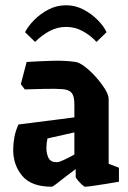

<svg xmlns="http://www.w3.org/2000/svg" viewBox="-20 -697 486 728"><path d="M176 11Q99 11 64.5 -30Q30 -71 30 -129Q30 -152 34.5 -176.5Q39 -201 50 -225L262 -252V-302Q262 -332 252 -344.5Q242 -357 217 -359Q191 -361 149 -360Q107 -359 74 -358L59 -378L81 -462Q129 -465 178.5 -466.5Q228 -468 267 -462Q281 -460 302 -444Q323 -428 343.5 -405Q364 -382 378 -359.5Q392 -337 392 -321V-76L431 -61V-8Q408 -4 380.5 0.5Q353 5 331 8Q309 11 303 11Q299 11 290.5 3Q282 -5 274.5 -14Q267 -23 267 -27V-56Q248 -42 228 -26.5Q208 -11 194 0Q180 11 176 11ZM156 -136Q156 -114 164 -98Q172 -82 195 -82Q204 -82 222 -90.5Q240 -99 262 -111V-195L160 -172Q156 -155 156 -136ZM231 -677Q266 -677 297 -660.5Q328 -644 351 -620.5Q374 -597 384 -575L346 -538Q323 -563 293.5 -579Q264 -595 231 -595Q197 -595 167.5 -579Q138 -563 113 -538L75 -575Q86 -597 109 -620.5Q132 -644 163 -660.5Q194 -677 231 -677Z"/></svg>

Font: Grenze Gotisch
Style: Bold
Weight: 700
Designer: Renata Polastri
Foundry: Omnibus-Type
Version: Version 1.001